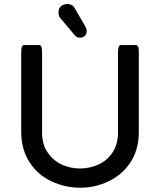

<svg xmlns="http://www.w3.org/2000/svg" viewBox="-20 -899 780 936"><path d="M83.5 -255.9V-641.6Q83.5 -665 87.9 -673.3Q90.8 -679.2 96.7 -679.2H171.9Q177.7 -679.2 180.7 -673.3Q185.1 -665 185.1 -641.6V-252.9Q185.1 -194.8 211.4 -157.2Q219.7 -145 224.6 -139.4Q229.5 -133.8 233.9 -129.4Q252.9 -110.4 278.3 -98.1Q320.8 -77.6 369.9 -77.6Q418.9 -77.6 461.4 -97.7Q505.9 -118.7 530.5 -158.7Q555.2 -198.7 555.2 -252.9V-641.6Q555.2 -669.9 562 -676.3Q564.5 -679.2 568.4 -679.2H643.6Q647.5 -679.2 649.9 -676.8Q652.3 -674.3 653.3 -671.6Q654.3 -668.9 655.3 -665Q656.7 -656.7 656.7 -641.6V-255.9Q656.7 -168.5 614.7 -105.5Q573.7 -45.4 508.5 -14.6Q443.4 16.1 371.1 16.1Q298.8 16.1 233.9 -13.7Q165.5 -44.4 124.5 -107.4Q83.5 -170.4 83.5 -255.9ZM402.8 -748Q402.8 -733.4 393.6 -724.1Q384.8 -715.3 370.1 -715.3Q354 -715.3 343.8 -728L276.4 -808.1Q265.1 -819.3 265.1 -837.9Q265.1 -856.9 276.9 -868.2Q289.1 -879.4 307.6 -879.4Q334.5 -879.4 345.7 -856.9L395.5 -770.5Q402.8 -757.3 402.8 -748ZM345.7 -856.9Q345.7 -856.9 345.7 -856.9Z"/></svg>

Font: YuPearl-Medium
Style: Medium
Weight: 500
Designer: Max Yao
Foundry: Max-Everyday
Version: Version 1.011; ttfautohint (v1.8.3)